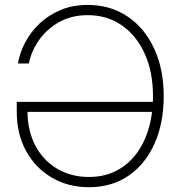

<svg xmlns="http://www.w3.org/2000/svg" viewBox="-20 -758 734 788"><path d="M345.2 10.3Q259.8 10.3 192.9 -28.8Q126 -67.9 87.4 -137.7Q48.8 -207.5 48.8 -299.3V-339.8H607.4Q607.9 -351.6 607.9 -363.3Q607.9 -462.4 574.2 -537.1Q540.5 -611.8 480.2 -653.8Q419.9 -695.8 339.8 -695.8Q272.5 -695.8 221.7 -666.7Q170.9 -637.7 139.4 -592.3Q107.9 -546.9 98.6 -497.6H53.7Q61 -541.5 83.5 -584.2Q106 -627 142.6 -661.6Q179.2 -696.3 228.8 -717Q278.3 -737.8 339.8 -737.8Q432.6 -737.8 502.9 -690.7Q573.2 -643.6 612.5 -559.1Q651.9 -474.6 651.9 -363.3Q651.9 -252.9 614.3 -168.7Q576.7 -84.5 507.8 -37.1Q439 10.3 345.2 10.3ZM604 -298.8H92.8Q93.8 -217.8 126.5 -157.7Q159.2 -97.7 215.8 -64.7Q272.5 -31.7 345.2 -31.7Q417.5 -31.7 471.9 -65.2Q526.4 -98.6 560.3 -158.7Q594.2 -218.8 604 -298.8Z"/></svg>

Font: Inter Display ExtraLight
Style: Regular
Weight: 200
Designer: Rasmus Andersson
Foundry: rsms
Version: Version 4.000;git-a52131595